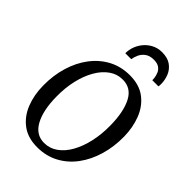

<svg xmlns="http://www.w3.org/2000/svg" viewBox="-289 -1128 1257 1257"><g transform="rotate(45 339.0 -499.5)"><path d="M304 10Q217.5 10 160.5 -32.5Q103.5 -75 75.2 -146.8Q47 -218.5 46.5 -305Q45.5 -397 69.8 -478Q94 -559 140.8 -621Q187.5 -683 253.2 -718Q319 -753 400.5 -753Q488.5 -753 545 -710Q601.5 -667 629 -596Q656.5 -525 657.5 -440.5Q658.5 -348.5 634.5 -267Q610.5 -185.5 564.5 -123.2Q518.5 -61 452.5 -25.5Q386.5 10 304 10ZM316 -42Q367.5 -42 409.8 -72Q452 -102 482 -155.5Q512 -209 527.8 -279.5Q543.5 -350 542.5 -430.5Q541 -554.5 503.5 -627.2Q466 -700 388 -700Q336 -700 293.8 -670.2Q251.5 -640.5 221 -587.5Q190.5 -534.5 174.2 -464.5Q158 -394.5 159 -314.5Q160 -188.5 200 -115.2Q240 -42 316 -42ZM442.5 -1009Q495 -1009 526.5 -986Q558 -963 571.8 -928Q585.5 -893 585.5 -857.5Q585.5 -852 585.2 -845.5Q585 -839 584 -833.5H527Q527 -844 526 -853Q523.5 -873 515.5 -892Q507.5 -911 489.5 -923.5Q471.5 -936 439.5 -936Q402 -936 379.2 -919.2Q356.5 -902.5 345.8 -878.8Q335 -855 332 -833.5H277Q277 -847.5 279 -861.5Q285.5 -901.5 308.2 -935.2Q331 -969 365.8 -989Q400.5 -1009 442.5 -1009Z"/></g></svg>

Font: Merriweather
Style: Italic
Weight: 400
Italic angle: -7.8°
Designer: Eben Sorkin
Foundry: Eben Sorkin
Version: Version 2.100